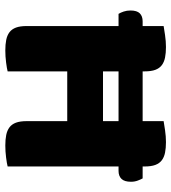

<svg xmlns="http://www.w3.org/2000/svg" viewBox="20 -676 660 741"><g transform="rotate(90 350.5 -305.0)"><path d="M622 -4Q611 -1 587.5 2Q564 5 541 5Q518 5 500.5 1.5Q483 -2 471 -11Q459 -20 453 -36Q447 -52 447 -78V-234H255V-4Q244 -1 220.5 2Q197 5 174 5Q151 5 133.5 1.5Q116 -2 104 -11Q92 -20 86 -36Q80 -52 80 -78V-432H33Q28 -440 24 -452Q20 -464 20 -478Q20 -503 31 -514Q42 -525 62 -525H80V-606Q91 -608 115 -611.5Q139 -615 161 -615Q184 -615 201.5 -611.5Q219 -608 231 -599Q243 -590 249 -574Q255 -558 255 -532V-525H447V-606Q458 -608 482 -611.5Q506 -615 528 -615Q551 -615 568.5 -611.5Q586 -608 598 -599Q610 -590 616 -574Q622 -558 622 -532V-525H668Q672 -518 676.5 -506Q681 -494 681 -480Q681 -455 670 -443.5Q659 -432 639 -432H622ZM447 -372V-432H255V-372Z"/></g></svg>

Font: Baloo Tammudu
Style: Regular
Weight: 400
Designer: Omkar Shende and Ek Type
Foundry: Ek Type
Version: Version 1.443;PS 1.000;hotconv 16.6.51;makeotf.lib2.5.65220;